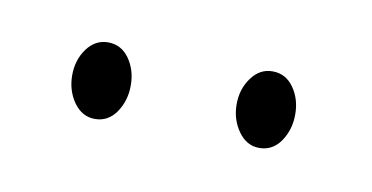

<svg xmlns="http://www.w3.org/2000/svg" viewBox="-27 -578 275 142"><g transform="rotate(10 111.0 -507.0)"><path d="M47 -478.5Q37.5 -478.5 31.2 -487.2Q25 -496 25 -507.5Q25 -519 31.2 -527.5Q37.5 -536 47 -536Q57 -536 63 -527.5Q69 -519 69 -507.5Q69 -496 63 -487.2Q57 -478.5 47 -478.5ZM170.5 -478.5Q161 -478.5 154.8 -487.2Q148.5 -496 148.5 -507.5Q148.5 -519 154.8 -527.5Q161 -536 170.5 -536Q180.5 -536 186.5 -527.5Q192.5 -519 192.5 -507.5Q192.5 -496 186.5 -487.2Q180.5 -478.5 170.5 -478.5Z"/></g></svg>

Font: Fraunces 144pt S000 Thin
Style: Regular
Weight: 100
Version: Version 1.000; ttfautohint (v1.8.3)